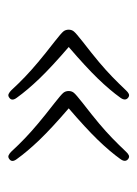

<svg xmlns="http://www.w3.org/2000/svg" viewBox="49 -470 343 482"><g transform="rotate(-90 221.0 -229.5)"><path d="M387 -229Q387 -221.5 382.5 -216Q378 -210.5 357 -194Q326 -170 305.5 -152.8Q285 -135.5 268.8 -119.8Q252.5 -104 234.5 -85Q230.5 -80.5 225.8 -78.2Q221 -76 216 -80Q207.5 -87 216 -99Q235 -125.5 264.2 -155.8Q293.5 -186 343.5 -229Q293.5 -272 264.2 -302.5Q235 -333 216 -359.5Q207 -371.5 216 -378Q221 -382 225.8 -379.8Q230.5 -377.5 234.5 -373.5Q252.5 -354 268.8 -338.5Q285 -323 305.5 -305.8Q326 -288.5 357 -264.5Q378 -248 382.5 -242.5Q387 -237 387 -229ZM233 -229Q233 -221.5 228.5 -216Q224 -210.5 203 -194Q172 -170 151.5 -152.8Q131 -135.5 114.8 -119.8Q98.5 -104 80.5 -85Q76.5 -80.5 71.8 -78.2Q67 -76 62 -80Q53.5 -87 62 -99Q81 -125.5 110.2 -155.8Q139.5 -186 189.5 -229Q139.5 -272 110.2 -302.5Q81 -333 62 -359.5Q53 -371.5 62 -378Q67 -382 71.8 -379.8Q76.5 -377.5 80.5 -373.5Q98.5 -354 114.8 -338.5Q131 -323 151.5 -305.8Q172 -288.5 203 -264.5Q224 -248 228.5 -242.5Q233 -237 233 -229Z"/></g></svg>

Font: Fraunces 72pt S100 Thin
Style: Regular
Weight: 100
Version: Version 1.000; ttfautohint (v1.8.3)